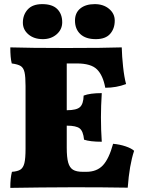

<svg xmlns="http://www.w3.org/2000/svg" viewBox="-20 -909 686 932"><path d="M631 -177Q608 -108 600 2Q482 0 339 0Q268 0 178 1Q88 2 30 3Q30 -45 38 -75Q66 -77 79.5 -86Q93 -95 98.5 -117.5Q104 -140 104 -187V-491Q104 -537 99 -558.5Q94 -580 80.5 -588.5Q67 -597 37 -601Q30 -629 30 -679Q123 -676 301 -676Q487 -676 571 -679Q572 -636 577.5 -585Q583 -534 592 -501Q545 -483 491 -483Q480 -543 451 -572Q422 -601 353 -601H304V-374H305Q352 -374 368.5 -389.5Q385 -405 386 -445Q417 -457 474 -457Q470 -393 470 -340Q470 -279 474 -221Q417 -221 388 -231Q384 -272 367 -285.5Q350 -299 305 -299H304V-192Q304 -145 311 -120Q318 -95 334.5 -85Q351 -75 382 -75H399Q450 -75 479.5 -106.5Q509 -138 529 -211Q562 -208 590 -198.5Q618 -189 631 -177ZM91 -799Q91 -837 114.5 -863Q138 -889 185 -889Q234 -889 258 -865Q282 -841 282 -801Q282 -766 255 -742.5Q228 -719 188 -719Q145 -719 118 -742Q91 -765 91 -799ZM344 -809Q344 -847 370 -868Q396 -889 440 -889Q482 -889 509.5 -866Q537 -843 537 -809Q537 -770 514.5 -744.5Q492 -719 445 -719Q396 -719 370 -743.5Q344 -768 344 -809Z"/></svg>

Font: Vollkorn SC Black
Style: Regular
Weight: 900
Designer: Friedrich Althausen
Foundry: Friedrich Althausen
Version: Version 4.015